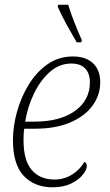

<svg xmlns="http://www.w3.org/2000/svg" viewBox="-20 -786 467 816"><path d="M306 -606Q282 -647 262.5 -682.5Q243 -718 225 -758L228 -766H270Q278 -737 294.5 -695Q311 -653 328 -615L325 -606ZM203 10Q127 10 81 -38.5Q35 -87 35 -191Q35 -248 52 -310Q69 -372 101.5 -425.5Q134 -479 181.5 -512.5Q229 -546 290 -546Q345 -546 375.5 -517Q406 -488 406 -437Q406 -381 372.5 -336Q339 -291 277 -265Q215 -239 130 -239H83Q81 -227 80.5 -214Q80 -201 80 -190Q80 -104 115 -63.5Q150 -23 211 -23Q253 -23 287 -44.5Q321 -66 338 -98Q349 -94 349 -80Q349 -65 332 -43.5Q315 -22 282.5 -6Q250 10 203 10ZM87 -269H125Q235 -269 298.5 -314.5Q362 -360 362 -436Q362 -474 342 -495Q322 -516 283 -516Q232 -516 191.5 -480Q151 -444 124 -387.5Q97 -331 87 -269Z"/></svg>

Font: Noto Serif SemiCondensed ExtraLight
Style: Italic
Weight: 200
Width: 4
Italic angle: -12°
Designer: Monotype Design Team
Foundry: Monotype Imaging Inc.
Version: Version 2.013